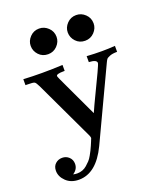

<svg xmlns="http://www.w3.org/2000/svg" viewBox="-159 -788 924 1091"><g transform="rotate(-20 303.5 -242.5)"><path d="M130 -608Q130 -638 152.5 -661.5Q175 -685 208 -685Q239 -685 262.5 -662.5Q286 -640 286 -607Q286 -577 263.5 -553.5Q241 -530 208 -530Q174 -530 152 -553.5Q130 -577 130 -608ZM354 -608Q354 -638 376.5 -661.5Q399 -685 432 -685Q463 -685 486.5 -662.5Q510 -640 510 -607Q510 -577 487.5 -553.5Q465 -530 432 -530Q398 -530 376 -553.5Q354 -577 354 -608ZM22 108Q22 81 39 65.5Q56 50 80 50Q104 50 121 66Q138 82 138 107Q138 140 107 160Q119 163 131 163Q148 163 163 157.5Q178 152 190.5 141Q203 130 212.5 120Q222 110 231.5 93Q241 76 245.5 67Q250 58 257.5 41Q265 24 266 21Q274 3 274 1Q274 -6 270 -15L100 -375Q88 -400 80.5 -404.5Q73 -409 35 -409H26V-445Q82 -442 139 -442Q202 -442 263 -445V-409H257Q212 -409 212 -396Q212 -391 243 -326Q290 -226 336 -128H337Q352 -163 383.5 -228Q415 -293 435.5 -337Q456 -381 456 -387Q456 -407 409 -409V-445Q456 -442 501 -442Q541 -442 580 -445V-409Q552 -409 535.5 -402.5Q519 -396 514.5 -390Q510 -384 504 -371L301 60Q234 200 129 200Q81 200 51.5 171.5Q22 143 22 108Z"/></g></svg>

Font: CMU Serif
Style: Bold
Weight: 700
Version: Version 0.7.0